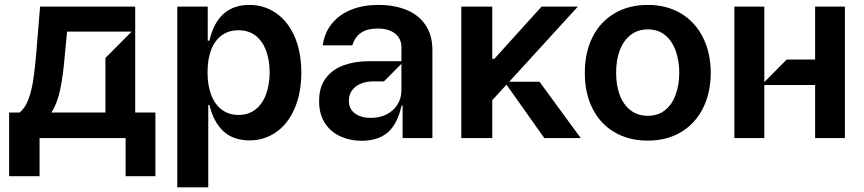

<svg xmlns="http://www.w3.org/2000/svg" viewBox="-20 -573 3586 797"><path d="M144.2 158.4H17.8V-105.8H61.1Q83.1 -122.9 96.6 -157Q110.1 -191.1 117.5 -238.1Q125 -285.2 130.7 -354.4L146.3 -545.5H541.2V-105.8H625V158.4H501.4V0H144.2ZM417.6 -105.8V-332.4L526.3 -441.8H258.5L250 -354.4Q242.5 -260.7 229.9 -201.3Q217.3 -142 193.2 -105.8Z M715.9 204.5V-545.5H842.3V-404.1H849.4Q883.2 -552.6 1015.6 -552.6Q1075.6 -552.6 1124.5 -519.7Q1173.3 -486.9 1201.9 -423.5Q1230.5 -360.1 1230.8 -272Q1230.5 -184.7 1202.2 -120.9Q1174 -57.2 1125.4 -23.8Q1076.7 9.6 1016.3 9.9Q947.4 9.6 906.6 -28.9Q865.8 -67.5 849.4 -137.1H844.5V204.5ZM970.2 -95.9Q1011.4 -95.9 1040.3 -118.4Q1069.2 -141 1084.2 -180.9Q1099.1 -220.9 1099.4 -272.7Q1099.1 -324.2 1084.3 -363.6Q1069.6 -403.1 1040.7 -425.2Q1011.7 -447.4 970.2 -447.4Q929 -447.4 900 -426Q871.1 -404.5 856.2 -365.2Q841.3 -326 841.6 -272.7Q841.3 -219.5 856.4 -179.7Q871.4 -139.9 900.4 -117.9Q929.3 -95.9 970.2 -95.9Z M1304.7 -153.4Q1304.3 -211.6 1332.6 -248.8Q1360.8 -285.9 1407.5 -302.4Q1454.2 -318.9 1511.4 -318.9H1646.3V-377.8Q1646 -412.6 1620.4 -433.4Q1594.8 -454.2 1548.3 -454.5Q1501.8 -454.2 1476.9 -435.7Q1452.1 -417.3 1442.5 -384.9H1319.6Q1327.4 -438.6 1358.7 -476.2Q1389.9 -513.8 1439.1 -533.2Q1488.3 -552.6 1549.7 -552.6Q1617.9 -552.6 1668.5 -531.4Q1719.1 -510.3 1747 -468.2Q1774.9 -426.1 1774.9 -365.1V0H1651.3V-134.9H1647Q1629.6 -57.2 1589.5 -23.1Q1549.4 11 1481.5 11.4Q1431.1 11 1390.8 -8Q1350.5 -27 1327.4 -64.1Q1304.3 -101.2 1304.7 -153.4ZM1646.3 -196V-308.2L1573.9 -235.1H1527.7Q1500 -235.1 1477.3 -225.5Q1454.5 -215.9 1441.4 -198Q1428.3 -180 1428.3 -155.5Q1427.9 -120.7 1453.3 -102.1Q1478.7 -83.5 1520.6 -83.8Q1557.5 -83.8 1586.1 -98.9Q1614.7 -114 1630.3 -139.7Q1646 -165.5 1646.3 -196Z M2390.6 0H2239.3L2082.4 -221.6L2023.4 -157V0H1894.9V-545.5H2023.4V-328.8H2032L2228 -545.5H2378.6L2093.8 -233.7H2219.5Z M2407.7 -270.6Q2407.3 -354.4 2439.3 -418.3Q2471.2 -482.2 2530.5 -517.4Q2589.8 -552.6 2669 -552.6Q2747.5 -552.6 2806.5 -517.4Q2865.4 -482.2 2897.7 -418.3Q2930 -354.4 2930.4 -270.6Q2930 -186.8 2897.7 -123Q2865.4 -59.3 2806.5 -24.3Q2747.5 10.7 2669 10.7Q2589.8 10.7 2530.5 -24.3Q2471.2 -59.3 2439.3 -123Q2407.3 -186.8 2407.7 -270.6ZM2799.7 -271.3Q2799.4 -322.1 2784.6 -362.7Q2769.9 -403.4 2740.8 -427.2Q2711.6 -451 2669.7 -451Q2626.8 -451 2596.9 -427.2Q2567.1 -403.4 2552.2 -362.7Q2537.3 -322.1 2537.6 -271.3Q2537.3 -220.2 2552.2 -179.7Q2567.1 -139.2 2596.8 -115.8Q2626.4 -92.3 2669.7 -92.3Q2711.6 -92.3 2740.8 -115.8Q2769.9 -139.2 2784.6 -179.7Q2799.4 -220.2 2799.7 -271.3Z M3152.7 0H3028.4V-545.5H3152.7V-232.2L3245.7 -326H3363.6V-545.5H3487.2V0H3363.6V-220.2H3152.7Z"/></svg>

Font: Riot Sans
Style: Bold
Weight: 600
Designer: Rasmus Andersson
Foundry: rsms
Version: Version 4.001